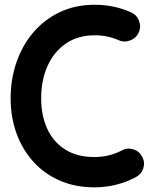

<svg xmlns="http://www.w3.org/2000/svg" viewBox="-20 -743 656 820"><path d="M572.8 -604.5Q562 -580.6 536.6 -570.6Q511.2 -560.5 486.8 -571.3Q439.9 -592.3 385.3 -592.3Q312 -592.3 260.7 -556.6Q209.5 -521 182.6 -460.2Q155.8 -399.4 155.8 -323.2Q155.8 -250 181.6 -193.4Q207.5 -136.7 258.3 -104.5Q309.1 -72.3 383.3 -72.3Q446.8 -72.3 500.5 -100.6Q523.9 -113.3 549.6 -105.2Q575.2 -97.2 587.4 -73.2Q600.1 -49.8 592 -24.4Q584 1 560.1 13.7Q477.5 57.1 383.3 57.1Q301.3 57.1 235.4 28.3Q169.4 -0.5 122.6 -52.2Q75.7 -104 50.5 -173.3Q25.4 -242.7 25.4 -323.2Q25.4 -403.8 50 -476.1Q74.7 -548.3 121.6 -603.8Q168.5 -659.2 234.9 -690.9Q301.3 -722.7 385.3 -722.7Q424.3 -722.7 463.4 -714.8Q502.4 -707 539.6 -690.4Q564 -679.7 573.7 -654.3Q583.5 -628.9 572.8 -604.5Z"/></svg>

Font: Mikhak-FD Bold
Style: Regular
Weight: 700
Designer: Amin Abedi
Version: Version 3.3